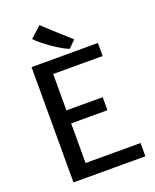

<svg xmlns="http://www.w3.org/2000/svg" viewBox="-173 -1065 940 1163"><g transform="rotate(-20 297.0 -483.5)"><path d="M350.1 -768.1 395 -813C391.6 -815.9 230 -960.4 227.5 -966.8L156.2 -901.9C193.8 -859.4 302.7 -784.7 350.1 -768.1ZM94.7 0H558.1V-85.4H203.6V-340.8H437.5V-424.8H203.6V-659.2H522.5V-743.2H94.7Z"/></g></svg>

Font: Merriweather Sans
Style: Regular
Weight: 400
Designer: Eben Sorkin ( eben@eyebytes.com )
Foundry: Eben Sorkin
Version: Version 1.003